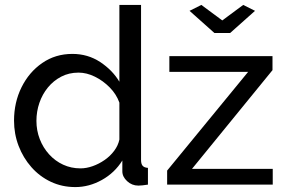

<svg xmlns="http://www.w3.org/2000/svg" viewBox="-20 -750 1162 780"><path d="M37 -260Q37 -334 67.5 -395.5Q98 -457 151.5 -494Q205 -531 274 -531Q337 -531 387 -498Q437 -465 465 -418V-730H553V-100Q553 -84 559.5 -76.5Q566 -69 581 -68V0Q556 4 542 4Q516 4 496.5 -14Q477 -32 477 -54V-98Q446 -48 394 -19Q342 10 286 10Q232 10 186.5 -11.5Q141 -33 107.5 -71Q74 -109 55.5 -157.5Q37 -206 37 -260ZM465 -183V-333Q453 -367 426 -394.5Q399 -422 365.5 -438.5Q332 -455 299 -455Q260 -455 228.5 -438.5Q197 -422 174.5 -394.5Q152 -367 140 -332Q128 -297 128 -259Q128 -220 141.5 -185Q155 -150 179.5 -123Q204 -96 236.5 -81Q269 -66 307 -66Q331 -66 356.5 -75Q382 -84 405 -100Q428 -116 444 -137.5Q460 -159 465 -183ZM659 -57 988 -458H668V-522H1087V-465L760 -64H1088V0H659ZM798 -730 883 -667 968 -730 1016 -706 915 -616H851L750 -706Z"/></svg>

Font: Raleway Thin Medium
Style: Regular
Weight: 500
Version: Version 4.026